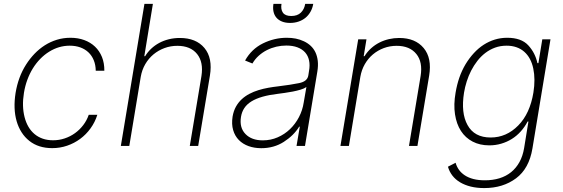

<svg xmlns="http://www.w3.org/2000/svg" viewBox="-20 -747 2885 983"><path d="M59.7 -271Q73.2 -353.3 113.3 -416.2Q132.5 -446.4 156.6 -471.6Q180.8 -496.8 209.5 -515.1Q238.3 -533.4 271.3 -543.5Q304.3 -553.6 340.9 -553.6Q379.3 -553.6 411.2 -541.9Q443.2 -530.2 466.3 -508.3Q489.3 -486.5 502 -455.3Q514.6 -424 514.2 -384.9H470.2Q469.8 -414.8 460 -438.6Q450.3 -462.4 432.9 -478.9Q415.5 -495.4 391.2 -504.3Q366.8 -513.1 337 -513.1Q281.2 -513.1 231.5 -482.2Q207 -467 185.9 -445.3Q164.8 -423.7 148.1 -396.7Q131.4 -369.7 119.9 -338.2Q108.3 -306.8 102.6 -271.7Q96.9 -236.9 97.8 -206Q98.7 -175.1 105.8 -147.4Q112.9 -119.7 125.7 -97.8Q138.5 -76 157 -60.5Q175.4 -45.1 199.2 -36.9Q223 -28.8 251.8 -28.8Q282.7 -28.8 311.3 -38.4Q339.8 -47.9 363.8 -65.2Q387.8 -82.4 406.1 -106.4Q424.4 -130.3 434.3 -159.1H478.3Q466.3 -121.1 443.5 -89.7Q420.8 -58.2 390.4 -35.9Q360.1 -13.5 323.7 -1.1Q287.3 11.4 247.5 11.4Q176.8 11.4 130.3 -25.6Q106.9 -44 90.6 -69.6Q74.2 -95.2 65.2 -126.4Q56.1 -157.7 54.7 -194.1Q53.3 -230.5 59.7 -271Z M598.7 0 719.5 -727.3H762.8L718.8 -459.2H723Q735.8 -480.5 754.1 -497.7Q772.4 -514.9 795.1 -527.2Q817.8 -539.4 844.5 -546Q871.1 -552.6 900.9 -552.6Q983.7 -552.6 1026.6 -501.4Q1069.6 -449.9 1054.7 -359.7L994.7 0H951.7L1011.4 -358Q1022.4 -428.6 989.3 -470.2Q955.6 -512.4 887.8 -512.4Q853.3 -512.4 822.1 -500.9Q790.8 -489.3 765.8 -468.6Q740.8 -447.8 723.7 -418.5Q706.7 -389.2 700.6 -353.7L642 0Z M1170.8 -150.2Q1175.8 -179 1188 -201Q1200.3 -223 1217.9 -239.2Q1235.4 -255.3 1257.3 -266.7Q1279.1 -278.1 1303.4 -285.5Q1327.8 -293 1353.5 -297.6Q1379.3 -302.2 1404.5 -305Q1436.8 -308.9 1463.1 -313Q1489.3 -317.1 1510.7 -321.4Q1554 -329.9 1558.6 -361.2L1562.1 -383.9Q1567.5 -413.7 1562.3 -437.7Q1557.2 -461.6 1542.3 -478.5Q1527.3 -495.4 1503 -504.6Q1478.7 -513.8 1445.7 -513.8Q1420.1 -513.8 1394.9 -508Q1369.7 -502.1 1346.8 -490.6Q1323.9 -479 1304.7 -461.8Q1285.5 -444.6 1272.4 -421.9L1234.7 -437.1Q1267.8 -496.1 1326.3 -524.9Q1384.9 -553.6 1448.2 -553.6Q1472.7 -553.6 1494.3 -549.4Q1516 -545.1 1536.2 -535.5Q1555.8 -526.3 1570.8 -512.3Q1585.9 -498.2 1595 -479Q1604 -459.9 1606.9 -435.4Q1609.7 -410.9 1604.8 -381L1541.5 0H1498.2L1514.9 -98.4H1511.7Q1484 -53.3 1432.9 -20.6Q1382.5 11.7 1317.5 11.7Q1282.3 11.7 1252.7 1.1Q1223 -9.6 1202.8 -30.2Q1182.5 -50.8 1173.7 -81Q1164.8 -111.2 1170.8 -150.2ZM1236.9 -60.7Q1268.1 -28.4 1325.6 -28.4Q1366.1 -28.4 1401.6 -43.9Q1437.1 -59.3 1464.7 -85.8Q1492.2 -112.2 1510.5 -147.2Q1528.8 -182.2 1534.8 -221.2L1548.7 -301.5Q1538 -293.7 1519 -288Q1500 -282.3 1478.9 -278.2Q1457.7 -274.1 1437.3 -271.3Q1416.9 -268.5 1403.1 -266.7Q1358 -261.4 1324.2 -251.8Q1290.5 -242.2 1267.2 -227.8Q1244 -213.4 1231 -193.9Q1218 -174.4 1213.8 -148.8Q1204.9 -93.4 1236.9 -60.7ZM1380 -727.3H1421.2Q1416.5 -699.2 1428.4 -682.2Q1440.3 -665.1 1471.2 -665.1Q1502.5 -665.1 1520.2 -682.2Q1538 -699.2 1542.6 -727.3H1583.8Q1579.9 -704.5 1569.4 -686.3Q1558.9 -668 1543.5 -655.5Q1528.1 -643.1 1508.2 -636.4Q1488.3 -629.6 1465.2 -629.6Q1441.4 -629.6 1423.8 -636.7Q1406.2 -643.8 1395.2 -656.6Q1384.2 -669.4 1380.3 -687.5Q1376.4 -705.6 1380 -727.3Z M1723 0 1813.9 -545.5H1856.2L1842 -459.2H1846.2Q1860.4 -482.2 1880 -499.8Q1899.5 -517.4 1922.6 -529.1Q1945.7 -540.8 1971.4 -546.7Q1997.2 -552.6 2023.8 -552.6Q2106.2 -552.6 2149.1 -501.1Q2192.1 -449.6 2177.2 -359.7L2117.2 0H2073.9L2133.5 -358Q2144.9 -429.3 2111.9 -470.2Q2078.1 -512.4 2010.7 -512.4Q1976.2 -512.4 1945.1 -500.9Q1914.1 -489.3 1889.4 -468.6Q1864.7 -447.8 1847.8 -418.5Q1831 -389.2 1824.9 -353.7L1766.3 0Z M2312.5 86.3Q2318.2 106.2 2329.9 122.5Q2341.6 138.8 2360.1 150.9Q2378.6 163 2404.1 169.6Q2429.7 176.1 2462.7 176.1Q2503.2 176.1 2537.1 165.7Q2571 155.2 2596.8 134.4Q2622.5 113.6 2639.6 82.7Q2656.6 51.8 2663.4 11L2685.4 -124.6H2681.1Q2666.5 -96.6 2646 -73.9Q2625.4 -51.1 2600.3 -35.5Q2575.3 -19.9 2546.2 -11.4Q2517 -2.8 2485.1 -2.8Q2436.8 -2.8 2399.9 -22Q2362.9 -41.2 2340 -76.5Q2317.1 -111.9 2309.5 -161.8Q2301.8 -211.6 2312.5 -272.7Q2319.6 -314.6 2332 -350.3Q2344.5 -386 2363.6 -418.3Q2382.8 -449.9 2406.1 -475.1Q2429.3 -500.4 2456.3 -517.8Q2483.3 -535.2 2513.5 -544.4Q2543.7 -553.6 2576.7 -553.6Q2648.8 -553.6 2684.3 -515.3Q2720.2 -476.6 2731.5 -423.7H2736.5L2756.4 -545.5H2798.3L2706 12.8Q2688.9 116.1 2622.2 165.8Q2555 215.9 2459.5 215.9Q2421.5 215.9 2390.4 208.3Q2359.4 200.6 2335.6 186.4Q2311.8 172.2 2296.2 152Q2280.5 131.7 2273.4 106.5ZM2373.6 -106.9Q2408.4 -43 2492.2 -43Q2572.8 -43 2633.5 -104.8Q2693.2 -165.5 2710.9 -273.1Q2721.9 -341.3 2710.2 -396.3Q2704.5 -423.7 2693 -445.1Q2681.5 -466.6 2664.2 -481.9Q2647 -497.2 2624.3 -505.1Q2601.6 -513.1 2573.9 -513.1Q2541.9 -513.1 2514.7 -503.2Q2487.6 -493.3 2464.8 -475.9Q2442.1 -458.5 2424 -435.2Q2405.9 -411.9 2392.2 -385.3Q2378.6 -358.7 2369.5 -329.9Q2360.4 -301.1 2355.8 -273.1Q2339.1 -168.7 2373.6 -106.9Z"/></svg>

Font: Inter P Extra Light
Style: Italic
Weight: 200
Italic angle: 9.39999°
Designer: Rasmus Andersson
Foundry: rsms
Version: Version 3.018;git-588b23468